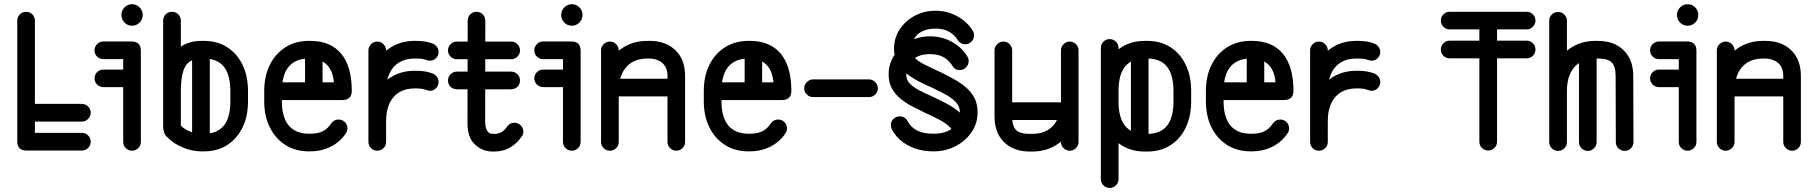

<svg xmlns="http://www.w3.org/2000/svg" viewBox="-20 -715 8619 912"><path d="M368.8 -84Q386.2 -84 398.5 -71.8Q410.8 -59.5 410.8 -42Q410.8 -24.5 398.5 -12.2Q386.2 0 368.8 0H105.5Q62 0 62 -43.5V-617.2Q62 -634.5 74.2 -646.8Q86.5 -659 104 -659Q121.5 -659 133.6 -646.8Q145.8 -634.5 145.8 -617.2V-84ZM368.8 -221.5Q386.2 -221.5 398.5 -209.2Q410.8 -197 410.8 -179.5Q410.8 -162.8 398.5 -150.1Q386.2 -137.5 368.8 -137.5H104Q86.5 -137.5 74.2 -150.1Q62 -162.8 62 -179.5Q62 -197 74.2 -209.2Q86.5 -221.5 104 -221.5Z M471 -434Q453.5 -434 441.2 -446.2Q429 -458.5 429 -476Q429 -492.8 441.2 -505.4Q453.5 -518 471 -518H604.8Q649 -518 649 -473.8V-41.2Q649 -23.8 636.8 -11.5Q624.5 0.8 607 0.8Q589.5 0.8 577.4 -11.5Q565.2 -23.8 565.2 -41.2V-434ZM471 -301.2Q453.5 -301.2 441.2 -313.5Q429 -325.8 429 -342.5Q429 -360 441.2 -372.2Q453.5 -384.5 471 -384.5H607Q624.5 -384.5 636.8 -372.2Q649 -360 649 -342.5Q649 -325.8 636.8 -313.5Q624.5 -301.2 607 -301.2ZM556.8 -645Q556.8 -665.2 571.6 -680.1Q586.5 -695 607 -695Q628 -695 642.9 -680.1Q657.8 -665.2 657.8 -645V-643.5Q657.8 -622.5 642.9 -607.6Q628 -592.8 607 -592.8Q586.5 -592.8 571.6 -607.6Q556.8 -622.5 556.8 -643.5Z M1158 -233.8Q1158 -162.5 1131.9 -109.1Q1105.8 -55.8 1058.9 -25.9Q1012 4 948.8 4H937Q893.5 4 849.2 -14.1Q805 -32.2 774 -63.8Q762.5 -75.5 758.8 -88.4Q755 -101.2 755 -117.2V-279.5Q755 -351.5 775 -405.8Q795 -460 835.2 -490.4Q875.5 -520.8 937 -520.8H948.8Q1012 -520.8 1058.9 -490.9Q1105.8 -461 1131.9 -407.4Q1158 -353.8 1158 -281.8ZM1074.2 -233.8V-281.8Q1074.2 -360.5 1042.9 -398.8Q1011.5 -437 948.8 -437H937Q882.8 -437 860.9 -400.8Q839 -364.5 839 -279.5V-118.5Q857.2 -100 883.1 -89.9Q909 -79.8 937 -79.8H948.8Q1011.5 -79.8 1042.9 -117.9Q1074.2 -156 1074.2 -233.8ZM839 -279.5Q839 -262 826.8 -249.8Q814.5 -237.5 797 -237.5Q779.5 -237.5 767.2 -249.8Q755 -262 755 -279.5V-617.2Q755 -634.5 767.2 -646.8Q779.5 -659 797 -659Q814.5 -659 826.8 -646.8Q839 -634.5 839 -617.2ZM976.5 -45.5Q976.5 -28.8 964.2 -16.5Q952 -4.2 934.5 -4.2Q917 -4.2 904.8 -16.5Q892.5 -28.8 892.5 -45.5V-465Q892.5 -482.5 904.8 -494.8Q917 -507 934.5 -507Q952 -507 964.2 -494.8Q976.5 -482.5 976.5 -465Z M1277 -239.8Q1259.5 -239.8 1247.5 -252Q1235.5 -264.2 1235.5 -281.8Q1235.5 -299.2 1247.5 -311.5Q1259.5 -323.8 1277 -323.8H1565.8Q1561 -381 1530.9 -409Q1500.8 -437 1453.2 -437H1447.5Q1385 -437 1352 -398.8Q1319 -360.5 1319 -281.8V-234.5Q1319 -156.8 1352 -118.2Q1385 -79.8 1447.5 -79.8H1453.2Q1488.5 -79.8 1512.5 -91.2Q1536.5 -102.8 1554 -129.8Q1566.8 -147.2 1588.2 -147.2Q1606 -147.2 1618.1 -135Q1630.2 -122.8 1630.2 -105.2Q1630.2 -91.8 1622.5 -81Q1594.8 -40 1550.4 -18Q1506 4 1453.2 4H1447.5Q1384.2 4 1336.5 -25.9Q1288.8 -55.8 1261.9 -109.5Q1235 -163.2 1235 -234.5V-281.8Q1235 -353.8 1261.9 -407.4Q1288.8 -461 1336.5 -490.9Q1384.2 -520.8 1447.5 -520.8H1453.2Q1549.8 -520.8 1600.1 -460.5Q1650.5 -400.2 1651 -284.2Q1651 -239.8 1606 -239.8ZM1512.2 -315.8Q1512.2 -299 1499.9 -286.9Q1487.5 -274.8 1471 -274.8Q1453.5 -274.8 1441.2 -286.9Q1429 -299 1429 -315.8V-460Q1429 -477.2 1441.2 -489.6Q1453.5 -502 1471 -502Q1487.5 -502 1499.9 -489.6Q1512.2 -477.2 1512.2 -460Z M1814 -41.2Q1814 -23.8 1801.8 -11.5Q1789.5 0.8 1772 0.8Q1754.5 0.8 1742.2 -11.5Q1730 -23.8 1730 -41.2V-475.8Q1730 -492.2 1742.2 -504.9Q1754.5 -517.5 1772 -517.5Q1789.5 -517.5 1801.8 -504.9Q1814 -492.2 1814 -475.8ZM1814 -281.8Q1814 -264.2 1801.8 -252Q1789.5 -239.8 1772 -239.8Q1754.5 -239.8 1742.2 -252Q1730 -264.2 1730 -281.8Q1730 -350.8 1758.2 -404.9Q1786.5 -459 1836 -489.9Q1885.5 -520.8 1949.5 -520.8H1961.2Q1982 -520.8 2001.2 -517.4Q2020.5 -514 2037.2 -507.2Q2048.2 -502.2 2055.8 -491.6Q2063.2 -481 2063.2 -468.5Q2063.2 -450.5 2050.6 -438.4Q2038 -426.2 2020.5 -426.8Q2009.5 -428 1996.8 -432.5Q1984 -437 1961.2 -437H1949.5Q1906.8 -437 1876.4 -418.8Q1846 -400.5 1830 -365.9Q1814 -331.2 1814 -281.8ZM1814 -140.2Q1814 -122.8 1801.8 -110.6Q1789.5 -98.5 1772 -98.5Q1754.5 -98.5 1742.2 -110.6Q1730 -122.8 1730 -140.2Q1730 -208.5 1758.2 -262.6Q1786.5 -316.8 1836 -347.8Q1885.5 -378.8 1949.5 -378.8H1961.2Q2002.2 -378.8 2037.2 -365Q2048.2 -360.2 2055.8 -349.6Q2063.2 -339 2063.2 -325.5Q2063.2 -307.8 2050.6 -295.5Q2038 -283.2 2020.5 -283.8Q2009.5 -285.2 1996.8 -290.1Q1984 -295 1961.2 -295H1949.5Q1906.8 -295 1876.4 -276.8Q1846 -258.5 1830 -223.8Q1814 -189 1814 -140.2Z M2388.8 -113.8Q2401.5 -132 2423.8 -132Q2440.5 -132 2453.1 -119.8Q2465.8 -107.5 2465.8 -90.2Q2465.8 -75.8 2458 -66.5Q2436.5 -34 2403.2 -14.6Q2370 4.8 2328.2 4.8H2320.5Q2271 4.8 2235.8 -28.8Q2200.5 -62.2 2200.5 -129.5L2201.5 -617.2Q2201.5 -634.5 2213.8 -646.8Q2226 -659 2243.5 -659Q2261 -659 2273.1 -646.8Q2285.2 -634.5 2285.2 -617.2L2284.5 -142.2Q2284.5 -79 2320.5 -79H2328.2Q2345 -79 2360.5 -86.8Q2376 -94.5 2388.8 -113.8ZM2149.8 -433.8Q2132.5 -433.8 2120.2 -446Q2108 -458.2 2108 -475.8Q2108 -492.2 2120.2 -504.9Q2132.5 -517.5 2149.8 -517.5H2408Q2425.5 -517.5 2437.8 -504.9Q2450 -492.2 2450 -475.8Q2450 -458.2 2437.8 -446Q2425.5 -433.8 2408 -433.8ZM2149.8 -290.8Q2132.5 -290.8 2120.2 -303Q2108 -315.2 2108 -332.8Q2108 -350.2 2120.2 -362.5Q2132.5 -374.8 2149.8 -374.8H2408Q2425.5 -374.8 2437.8 -362.5Q2450 -350.2 2450 -332.8Q2450 -315.2 2437.8 -303Q2425.5 -290.8 2408 -290.8Z M2560 -434Q2542.5 -434 2530.2 -446.2Q2518 -458.5 2518 -476Q2518 -492.8 2530.2 -505.4Q2542.5 -518 2560 -518H2693.8Q2738 -518 2738 -473.8V-41.2Q2738 -23.8 2725.8 -11.5Q2713.5 0.8 2696 0.8Q2678.5 0.8 2666.4 -11.5Q2654.2 -23.8 2654.2 -41.2V-434ZM2560 -301.2Q2542.5 -301.2 2530.2 -313.5Q2518 -325.8 2518 -342.5Q2518 -360 2530.2 -372.2Q2542.5 -384.5 2560 -384.5H2696Q2713.5 -384.5 2725.8 -372.2Q2738 -360 2738 -342.5Q2738 -325.8 2725.8 -313.5Q2713.5 -301.2 2696 -301.2ZM2645.8 -645Q2645.8 -665.2 2660.6 -680.1Q2675.5 -695 2696 -695Q2717 -695 2731.9 -680.1Q2746.8 -665.2 2746.8 -645V-643.5Q2746.8 -622.5 2731.9 -607.6Q2717 -592.8 2696 -592.8Q2675.5 -592.8 2660.6 -607.6Q2645.8 -622.5 2645.8 -643.5Z M2919 -41.2Q2919 -23.8 2906.8 -11.5Q2894.5 0.8 2877 0.8Q2859.5 0.8 2847.2 -11.5Q2835 -23.8 2835 -41.2V-475.8Q2835 -492.2 2847.2 -504.9Q2859.5 -517.5 2877 -517.5Q2894.5 -517.5 2906.8 -504.9Q2919 -492.2 2919 -475.8ZM2919 -281.8Q2919 -264.2 2906.8 -252Q2894.5 -239.8 2877 -239.8Q2859.5 -239.8 2847.2 -252Q2835 -264.2 2835 -281.8Q2835 -350.8 2863.2 -404.9Q2891.5 -459 2941 -489.9Q2990.5 -520.8 3054.5 -520.8H3066.2Q3143 -520.8 3188.6 -476.1Q3234.2 -431.5 3234.2 -354.2V-41.2Q3234.2 -23.8 3222.1 -11.5Q3210 0.8 3192.5 0.8Q3175 0.8 3162.8 -11.5Q3150.5 -23.8 3150.5 -41.2V-354.2Q3150.5 -385 3137.5 -403.1Q3124.5 -421.2 3104.2 -429.1Q3084 -437 3063.2 -437H3054.5Q3011.8 -437 2981.4 -418.8Q2951 -400.5 2935 -365.9Q2919 -331.2 2919 -281.8ZM3192.5 -341Q3210 -341 3222.1 -328.4Q3234.2 -315.8 3234.2 -299Q3234.2 -281.5 3222.1 -269.2Q3210 -257 3192.5 -257H2881Q2863.5 -257 2851.2 -269.2Q2839 -281.5 2839 -299Q2839 -315.8 2851.2 -328.4Q2863.5 -341 2881 -341Z M3365 -239.8Q3347.5 -239.8 3335.5 -252Q3323.5 -264.2 3323.5 -281.8Q3323.5 -299.2 3335.5 -311.5Q3347.5 -323.8 3365 -323.8H3653.8Q3649 -381 3618.9 -409Q3588.8 -437 3541.2 -437H3535.5Q3473 -437 3440 -398.8Q3407 -360.5 3407 -281.8V-234.5Q3407 -156.8 3440 -118.2Q3473 -79.8 3535.5 -79.8H3541.2Q3576.5 -79.8 3600.5 -91.2Q3624.5 -102.8 3642 -129.8Q3654.8 -147.2 3676.2 -147.2Q3694 -147.2 3706.1 -135Q3718.2 -122.8 3718.2 -105.2Q3718.2 -91.8 3710.5 -81Q3682.8 -40 3638.4 -18Q3594 4 3541.2 4H3535.5Q3472.2 4 3424.5 -25.9Q3376.8 -55.8 3349.9 -109.5Q3323 -163.2 3323 -234.5V-281.8Q3323 -353.8 3349.9 -407.4Q3376.8 -461 3424.5 -490.9Q3472.2 -520.8 3535.5 -520.8H3541.2Q3637.8 -520.8 3688.1 -460.5Q3738.5 -400.2 3739 -284.2Q3739 -239.8 3694 -239.8ZM3600.2 -315.8Q3600.2 -299 3587.9 -286.9Q3575.5 -274.8 3559 -274.8Q3541.5 -274.8 3529.2 -286.9Q3517 -299 3517 -315.8V-460Q3517 -477.2 3529.2 -489.6Q3541.5 -502 3559 -502Q3575.5 -502 3587.9 -489.6Q3600.2 -477.2 3600.2 -460Z M4107.8 -337.8Q4124.5 -337.8 4137.1 -325.1Q4149.8 -312.5 4149.8 -295.8Q4149.8 -278.2 4137.1 -266Q4124.5 -253.8 4107.8 -253.8H3841.8Q3825.2 -253.8 3812.6 -266Q3800 -278.2 3800 -295.8Q3800 -312.5 3812.6 -325.1Q3825.2 -337.8 3841.8 -337.8Z M4216.2 -100.8Q4211.5 -111 4211.5 -120.2Q4211.5 -137.5 4223.6 -149.9Q4235.8 -162.2 4253.5 -162.2Q4279 -162.2 4290.8 -140Q4305.8 -111.2 4335.4 -95.5Q4365 -79.8 4415.2 -79.8Q4453.5 -79.8 4481.5 -92.2Q4509.5 -104.8 4524.6 -127.6Q4539.8 -150.5 4539.8 -179.8Q4539.8 -210.2 4519 -231.2Q4498.2 -252.2 4466.9 -268.6Q4435.5 -285 4403.5 -300.5Q4374.2 -313 4343.2 -329Q4312.2 -345 4285.8 -366Q4259.2 -387 4242.9 -415.5Q4226.5 -444 4226.5 -483.2Q4226.5 -534 4253.1 -574.8Q4279.8 -615.5 4324.5 -639.8Q4369.2 -664 4423.2 -664Q4479.8 -664 4526.8 -638Q4573.8 -612 4600 -570Q4606.8 -558.5 4606.8 -546.8Q4606.8 -530.2 4594.6 -517.5Q4582.5 -504.8 4565 -504.8Q4542 -504.8 4530 -523.8Q4514 -550 4487.6 -564.6Q4461.2 -579.2 4423.2 -579.2Q4387.8 -579.2 4362.2 -567Q4336.8 -554.8 4323.6 -533Q4310.5 -511.2 4310.5 -483.2Q4310.5 -459.2 4322.6 -443.8Q4334.8 -428.2 4362.2 -413.4Q4389.8 -398.5 4437 -377.2Q4490 -352.5 4532.5 -326.4Q4575 -300.2 4599.2 -265.8Q4623.5 -231.2 4623.5 -179.8Q4623.5 -128.5 4594.6 -86.6Q4565.8 -44.8 4518.4 -20.4Q4471 4 4415.2 4Q4345 4 4293.1 -24.5Q4241.2 -53 4216.2 -100.8ZM4513.2 -58Q4513.2 -87 4495.2 -107.1Q4477.2 -127.2 4446.5 -143.9Q4415.8 -160.5 4377.8 -177.5Q4344.8 -193.2 4313.2 -209.6Q4281.8 -226 4256.5 -247Q4231.2 -268 4216.1 -296Q4201 -324 4201 -360.8Q4201 -411.8 4227.6 -452.5Q4254.2 -493.2 4298.6 -517.9Q4343 -542.5 4397.5 -542.5Q4454 -542.5 4501.5 -516.2Q4549 -490 4575 -446.5Q4581.2 -437.2 4581.2 -424.5Q4581.2 -407.8 4568.6 -395Q4556 -382.2 4539.2 -382.2Q4514.8 -382.2 4503.5 -403Q4487.8 -429 4461.8 -443.5Q4435.8 -458 4397.5 -458Q4362 -458 4336.9 -445.8Q4311.8 -433.5 4298.2 -411.8Q4284.8 -390 4284.8 -360.8Q4284.8 -336.8 4299.5 -320.1Q4314.2 -303.5 4342.2 -288.4Q4370.2 -273.2 4411.5 -255Q4448 -238.2 4480.9 -220.4Q4513.8 -202.5 4539 -180.4Q4564.2 -158.2 4579 -128.2Z M5103 -41.2Q5103 -23.8 5091 -11.5Q5079 0.8 5061.5 0.8Q5044 0.8 5031.8 -11.5Q5019.5 -23.8 5019.5 -41.2V-475.8Q5019.5 -492.2 5031.8 -504.9Q5044 -517.5 5061.5 -517.5Q5079 -517.5 5091 -504.9Q5103 -492.2 5103 -475.8ZM5019.5 -233.8Q5019.5 -251.2 5031.8 -263.5Q5044 -275.8 5061.5 -275.8Q5079 -275.8 5091 -263.5Q5103 -251.2 5103 -233.8Q5103 -165.5 5074.9 -111.4Q5046.8 -57.2 4997 -26.2Q4947.2 4.8 4883 4.8H4871.2Q4794.5 4.8 4749.2 -39.9Q4704 -84.5 4704 -161.8V-475.8Q4704 -492.2 4716.2 -504.9Q4728.5 -517.5 4746 -517.5Q4763.5 -517.5 4775.6 -504.9Q4787.8 -492.2 4787.8 -475.8V-161.8Q4787.8 -116 4806.2 -97.5Q4824.8 -79 4871.2 -79H4883Q4926.5 -79 4957 -97.2Q4987.5 -115.5 5003.5 -150.4Q5019.5 -185.2 5019.5 -233.8ZM4746 -145Q4728.5 -145 4716.2 -157.6Q4704 -170.2 4704 -186.8Q4704 -204.2 4716.2 -216.5Q4728.5 -228.8 4746 -228.8H5057.2Q5074.8 -228.8 5087 -216.5Q5099.2 -204.2 5099.2 -186.8Q5099.2 -170.2 5087 -157.6Q5074.8 -145 5057.2 -145Z M5638 -281.8V-233.8Q5638 -162.5 5612.2 -108.8Q5586.5 -55 5539.6 -25.1Q5492.8 4.8 5429.5 4.8H5417.8Q5354.2 4.8 5307.4 -25.1Q5260.5 -55 5234.8 -108.8Q5209 -162.5 5209 -233.8V-281.8Q5209 -353.8 5234.8 -407.4Q5260.5 -461 5307.5 -490.9Q5354.5 -520.8 5417.8 -520.8H5429.5Q5492.5 -520.8 5539.5 -490.9Q5586.5 -461 5612.2 -407.4Q5638 -353.8 5638 -281.8ZM5554 -281.8Q5554 -360.5 5523 -398.8Q5492 -437 5429.5 -437H5417.8Q5355 -437 5324 -398.8Q5293 -360.5 5293 -281.8V-233.8Q5293 -156 5324 -117.5Q5355 -79 5417.8 -79H5429.5Q5492 -79 5523 -117.5Q5554 -156 5554 -233.8ZM5293 135.5Q5293 153 5280.8 165.2Q5268.5 177.5 5251 177.5Q5233.5 177.5 5221.2 165.2Q5209 153 5209 135.5V-487.2Q5209 -504.8 5221.2 -517Q5233.5 -529.2 5251 -529.2Q5268.5 -529.2 5280.8 -517Q5293 -504.8 5293 -487.2ZM5435.5 -45.5Q5435.5 -28.8 5422.9 -16.5Q5410.2 -4.2 5393.8 -4.2Q5376.2 -4.2 5364 -16.5Q5351.8 -28.8 5351.8 -45.5V-469.8Q5351.8 -487.2 5364 -499.5Q5376.2 -511.8 5393.8 -511.8Q5410.2 -511.8 5422.9 -499.5Q5435.5 -487.2 5435.5 -469.8Z M5750 -239.8Q5732.5 -239.8 5720.5 -252Q5708.5 -264.2 5708.5 -281.8Q5708.5 -299.2 5720.5 -311.5Q5732.5 -323.8 5750 -323.8H6038.8Q6034 -381 6003.9 -409Q5973.8 -437 5926.2 -437H5920.5Q5858 -437 5825 -398.8Q5792 -360.5 5792 -281.8V-234.5Q5792 -156.8 5825 -118.2Q5858 -79.8 5920.5 -79.8H5926.2Q5961.5 -79.8 5985.5 -91.2Q6009.5 -102.8 6027 -129.8Q6039.8 -147.2 6061.2 -147.2Q6079 -147.2 6091.1 -135Q6103.2 -122.8 6103.2 -105.2Q6103.2 -91.8 6095.5 -81Q6067.8 -40 6023.4 -18Q5979 4 5926.2 4H5920.5Q5857.2 4 5809.5 -25.9Q5761.8 -55.8 5734.9 -109.5Q5708 -163.2 5708 -234.5V-281.8Q5708 -353.8 5734.9 -407.4Q5761.8 -461 5809.5 -490.9Q5857.2 -520.8 5920.5 -520.8H5926.2Q6022.8 -520.8 6073.1 -460.5Q6123.5 -400.2 6124 -284.2Q6124 -239.8 6079 -239.8ZM5985.2 -315.8Q5985.2 -299 5972.9 -286.9Q5960.5 -274.8 5944 -274.8Q5926.5 -274.8 5914.2 -286.9Q5902 -299 5902 -315.8V-460Q5902 -477.2 5914.2 -489.6Q5926.5 -502 5944 -502Q5960.5 -502 5972.9 -489.6Q5985.2 -477.2 5985.2 -460Z M6287 -41.2Q6287 -23.8 6274.8 -11.5Q6262.5 0.8 6245 0.8Q6227.5 0.8 6215.2 -11.5Q6203 -23.8 6203 -41.2V-475.8Q6203 -492.2 6215.2 -504.9Q6227.5 -517.5 6245 -517.5Q6262.5 -517.5 6274.8 -504.9Q6287 -492.2 6287 -475.8ZM6287 -281.8Q6287 -264.2 6274.8 -252Q6262.5 -239.8 6245 -239.8Q6227.5 -239.8 6215.2 -252Q6203 -264.2 6203 -281.8Q6203 -350.8 6231.2 -404.9Q6259.5 -459 6309 -489.9Q6358.5 -520.8 6422.5 -520.8H6434.2Q6455 -520.8 6474.2 -517.4Q6493.5 -514 6510.2 -507.2Q6521.2 -502.2 6528.8 -491.6Q6536.2 -481 6536.2 -468.5Q6536.2 -450.5 6523.6 -438.4Q6511 -426.2 6493.5 -426.8Q6482.5 -428 6469.8 -432.5Q6457 -437 6434.2 -437H6422.5Q6379.8 -437 6349.4 -418.8Q6319 -400.5 6303 -365.9Q6287 -331.2 6287 -281.8ZM6287 -140.2Q6287 -122.8 6274.8 -110.6Q6262.5 -98.5 6245 -98.5Q6227.5 -98.5 6215.2 -110.6Q6203 -122.8 6203 -140.2Q6203 -208.5 6231.2 -262.6Q6259.5 -316.8 6309 -347.8Q6358.5 -378.8 6422.5 -378.8H6434.2Q6475.2 -378.8 6510.2 -365Q6521.2 -360.2 6528.8 -349.6Q6536.2 -339 6536.2 -325.5Q6536.2 -307.8 6523.6 -295.5Q6511 -283.2 6493.5 -283.8Q6482.5 -285.2 6469.8 -290.1Q6457 -295 6434.2 -295H6422.5Q6379.8 -295 6349.4 -276.8Q6319 -258.5 6303 -223.8Q6287 -189 6287 -140.2Z M7007 -617.2Q7007 -634.5 7019.2 -646.8Q7031.5 -659 7049 -659Q7065.8 -659 7078.4 -646.8Q7091 -634.5 7091 -617.2V-42Q7091 -24.5 7078.4 -12.2Q7065.8 0 7049 0Q7031.5 0 7019.2 -12.2Q7007 -24.5 7007 -42ZM7231.5 -659Q7249 -659 7261.2 -646.8Q7273.5 -634.5 7273.5 -617.2Q7273.5 -600.5 7261.2 -587.9Q7249 -575.2 7231.5 -575.2H6866Q6848.5 -575.2 6836.2 -587.9Q6824 -600.5 6824 -617.2Q6824 -634.5 6836.2 -646.8Q6848.5 -659 6866 -659ZM7231.5 -521.8Q7249 -521.8 7261.2 -509.5Q7273.5 -497.2 7273.5 -479.8Q7273.5 -462.2 7261.2 -450Q7249 -437.8 7231.5 -437.8H6866Q6848.5 -437.8 6836.2 -450Q6824 -462.2 6824 -479.8Q6824 -497.2 6836.2 -509.5Q6848.5 -521.8 6866 -521.8Z M7422.8 -40.2Q7422.8 -22.8 7410.5 -10.5Q7398.2 1.8 7380.8 1.8Q7363.2 1.8 7351 -10.5Q7338.8 -22.8 7338.8 -40.2V-617Q7338.8 -633.8 7351 -645.9Q7363.2 -658 7380.8 -658Q7398.2 -658 7410.5 -645.9Q7422.8 -633.8 7422.8 -617ZM7422.8 -281.8Q7422.8 -264.2 7410.5 -252Q7398.2 -239.8 7380.8 -239.8Q7363.2 -239.8 7351 -252Q7338.8 -264.2 7338.8 -281.8Q7338.8 -350.8 7367 -404.9Q7395.2 -459 7444.8 -489.9Q7494.2 -520.8 7558.2 -520.8H7570Q7646.8 -520.8 7692.4 -476.1Q7738 -431.5 7738 -354.2L7739 -40.2Q7739 -22.8 7726.9 -10.5Q7714.8 1.8 7697.2 1.8Q7679.8 1.8 7667.5 -10.5Q7655.2 -22.8 7655.2 -40.2L7654.2 -354.2Q7654.2 -400 7635.6 -418.5Q7617 -437 7570 -437H7558.2Q7515.8 -437 7485.2 -418.8Q7454.8 -400.5 7438.8 -365.9Q7422.8 -331.2 7422.8 -281.8ZM7564 -40.2Q7564 -22.8 7551.4 -10.5Q7538.8 1.8 7522.2 1.8Q7504.8 1.8 7492.5 -10.5Q7480.2 -22.8 7480.2 -40.2V-466.5Q7480.2 -484 7492.5 -496.2Q7504.8 -508.5 7522.2 -508.5Q7538.8 -508.5 7551.4 -496.2Q7564 -484 7564 -466.5Z M7860 -434Q7842.5 -434 7830.2 -446.2Q7818 -458.5 7818 -476Q7818 -492.8 7830.2 -505.4Q7842.5 -518 7860 -518H7993.8Q8038 -518 8038 -473.8V-41.2Q8038 -23.8 8025.8 -11.5Q8013.5 0.8 7996 0.8Q7978.5 0.8 7966.4 -11.5Q7954.2 -23.8 7954.2 -41.2V-434ZM7860 -301.2Q7842.5 -301.2 7830.2 -313.5Q7818 -325.8 7818 -342.5Q7818 -360 7830.2 -372.2Q7842.5 -384.5 7860 -384.5H7996Q8013.5 -384.5 8025.8 -372.2Q8038 -360 8038 -342.5Q8038 -325.8 8025.8 -313.5Q8013.5 -301.2 7996 -301.2ZM7945.8 -645Q7945.8 -665.2 7960.6 -680.1Q7975.5 -695 7996 -695Q8017 -695 8031.9 -680.1Q8046.8 -665.2 8046.8 -645V-643.5Q8046.8 -622.5 8031.9 -607.6Q8017 -592.8 7996 -592.8Q7975.5 -592.8 7960.6 -607.6Q7945.8 -622.5 7945.8 -643.5Z M8219 -41.2Q8219 -23.8 8206.8 -11.5Q8194.5 0.8 8177 0.8Q8159.5 0.8 8147.2 -11.5Q8135 -23.8 8135 -41.2V-475.8Q8135 -492.2 8147.2 -504.9Q8159.5 -517.5 8177 -517.5Q8194.5 -517.5 8206.8 -504.9Q8219 -492.2 8219 -475.8ZM8219 -281.8Q8219 -264.2 8206.8 -252Q8194.5 -239.8 8177 -239.8Q8159.5 -239.8 8147.2 -252Q8135 -264.2 8135 -281.8Q8135 -350.8 8163.2 -404.9Q8191.5 -459 8241 -489.9Q8290.5 -520.8 8354.5 -520.8H8366.2Q8443 -520.8 8488.6 -476.1Q8534.2 -431.5 8534.2 -354.2V-41.2Q8534.2 -23.8 8522.1 -11.5Q8510 0.8 8492.5 0.8Q8475 0.8 8462.8 -11.5Q8450.5 -23.8 8450.5 -41.2V-354.2Q8450.5 -385 8437.5 -403.1Q8424.5 -421.2 8404.2 -429.1Q8384 -437 8363.2 -437H8354.5Q8311.8 -437 8281.4 -418.8Q8251 -400.5 8235 -365.9Q8219 -331.2 8219 -281.8ZM8492.5 -341Q8510 -341 8522.1 -328.4Q8534.2 -315.8 8534.2 -299Q8534.2 -281.5 8522.1 -269.2Q8510 -257 8492.5 -257H8181Q8163.5 -257 8151.2 -269.2Q8139 -281.5 8139 -299Q8139 -315.8 8151.2 -328.4Q8163.5 -341 8181 -341Z"/></svg>

Font: Libertine-Super Thin
Style: Regular
Weight: 100
Designer: Bastien Sozeau
Foundry: NBR — Bastien Sozeau
Version: Version 2.003;gftools[0.9.33]